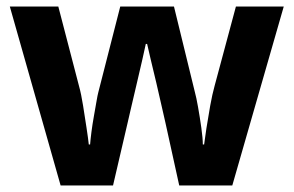

<svg xmlns="http://www.w3.org/2000/svg" viewBox="-20 -566 896 586"><path d="M485 -191Q481 -208 473.5 -241.5Q466 -275 457 -313.5Q448 -352 440 -384.5Q432 -417 429 -432H425Q422 -417 414.5 -384.5Q407 -352 398 -313.5Q389 -275 381 -241Q373 -207 369 -189L325 0H165L10 -546H158L221 -304Q228 -279 233.5 -244Q239 -209 244 -176.5Q249 -144 251 -125H255Q256 -139 259 -162.5Q262 -186 266.5 -211Q271 -236 274.5 -256.5Q278 -277 280 -284L347 -546H511L575 -284Q579 -270 584.5 -239Q590 -208 594.5 -176Q599 -144 599 -125H603Q605 -142 610 -174.5Q615 -207 621.5 -243Q628 -279 635 -304L700 -546H846L689 0H527Z"/></svg>

Font: Noto Sans Armenian
Style: Regular
Weight: 400
Designer: Monotype Design Team
Foundry: Monotype Imaging Inc.
Version: Version 2.007